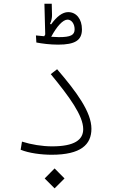

<svg xmlns="http://www.w3.org/2000/svg" viewBox="-20 -844 626 1049"><path d="M262.2 1.5C421.4 1.5 479.5 -53.7 479.5 -140.6C479.5 -231.9 398.4 -341.8 292 -465.8L257.3 -439C358.9 -315.4 434.6 -212.4 434.6 -138.2C434.6 -80.6 387.7 -44.4 264.6 -44.4C210.9 -44.4 150.4 -54.2 100.1 -70.3L92.8 -25.9C137.7 -7.3 206.5 1.5 262.2 1.5ZM297.4 -600.1C390.1 -600.1 427.7 -624 427.7 -683.6C427.7 -740.2 397 -777.8 352.5 -777.8C321.3 -777.8 289.6 -753.4 259.3 -710.9L253.4 -713.4C261.7 -731 264.6 -748.5 264.2 -763.2L262.7 -823.7H222.7L227.1 -655.8C225.1 -652.8 223.6 -649.4 221.7 -646C204.6 -647.5 188 -648.9 176.3 -650.4L178.7 -611.8C209 -606 252.9 -600.1 297.4 -600.1ZM259.8 -643.1C290.5 -700.2 323.7 -736.8 349.1 -736.8C370.6 -736.8 387.7 -713.9 387.7 -684.1C387.7 -652.3 366.2 -641.1 301.8 -641.1C291.5 -641.1 276.4 -642.1 259.8 -643.1ZM278.3 185.1 332.5 130.9 278.3 76.2 224.1 130.9Z"/></svg>

Font: Cascadia Mono PL ExtraLight
Style: Regular
Weight: 200
Monospace: yes
Designer: Aaron Bell
Foundry: Saja Typeworks
Version: Version 2404.023